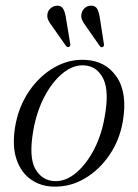

<svg xmlns="http://www.w3.org/2000/svg" viewBox="-20 -668 500 696"><path d="M289 -451Q363 -447.5 402.8 -389.5Q442.5 -331.5 425.5 -229.5Q414 -161 377 -106.5Q340 -52 287.2 -21Q234.5 10 174 8.5Q127 7.5 91.2 -18Q55.5 -43.5 39.5 -91.5Q23.5 -139.5 35 -209.5Q47.5 -282 85.5 -337.5Q123.5 -393 176.8 -423.5Q230 -454 289 -451ZM177.5 -11.5Q217.5 -9.5 255 -40.8Q292.5 -72 320.5 -125.5Q348.5 -179 359.5 -245Q376.5 -338.5 354.2 -383Q332 -427.5 286.5 -431Q246.5 -434 208.2 -403.2Q170 -372.5 141.2 -317.8Q112.5 -263 100.5 -194Q84 -98 108 -55.8Q132 -13.5 177.5 -11.5ZM342.5 -599.5 356.5 -509.5Q358 -501 353.5 -498Q347.5 -494.5 342.5 -500L291.5 -573Q282.5 -585 277.5 -596Q272.5 -607 276 -620.5Q278.5 -631.5 288 -639.5Q297.5 -647.5 310.5 -647.5Q326.5 -647.5 333 -634.5Q339.5 -621.5 342.5 -599.5ZM219.5 -600 234.5 -509.5Q236 -501.5 231.5 -498.5Q225.5 -495 220 -500.5L169 -573Q160 -584.5 154.8 -595.5Q149.5 -606.5 152.5 -620Q155 -631 164.8 -639Q174.5 -647 187.5 -647.5Q203 -647.5 209.8 -634.8Q216.5 -622 219.5 -600Z"/></svg>

Font: Fraunces 72pt Light
Style: Italic
Weight: 300
Italic angle: -16°
Version: Version 1.000;[b76b70a41]